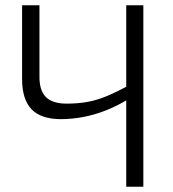

<svg xmlns="http://www.w3.org/2000/svg" viewBox="-20 -710 658 730"><path d="M130 -690V-422Q129 -367 154 -341.5Q179 -316 234 -316Q276 -316 312.5 -322.5Q349 -329 387 -345Q425 -361 473 -387L476 -338Q430 -309 384.5 -291Q339 -273 295.5 -265Q252 -257 212 -257Q136 -257 100 -294.5Q64 -332 64 -409V-690ZM525 -690V0H460V-690Z"/></svg>

Font: Exo 2 Light
Style: Regular
Weight: 300
Designer: Natanael Gama
Foundry: Natanael Gama
Version: Version 2.010